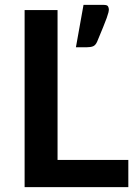

<svg xmlns="http://www.w3.org/2000/svg" viewBox="-20 -764 560 784"><path d="M80.5 0ZM215 -111H504V0H80.5V-723H215ZM404 -744Q418 -744 421.2 -737.8Q424.5 -731.5 424.5 -725.5Q424.5 -721 422.8 -713.2Q421 -705.5 415.8 -690.8Q410.5 -676 401 -652.8Q391.5 -629.5 376.5 -593.5Q370 -579 360 -575Q350 -571 334 -571H290L321 -744Z"/></svg>

Font: Lato
Style: Bold
Weight: 700
Designer: Lukasz Dziedzic
Foundry: tyPoland Lukasz Dziedzic
Version: Version 2.007; 2014-02-27